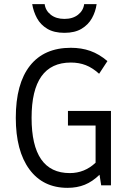

<svg xmlns="http://www.w3.org/2000/svg" viewBox="-20 -892 620 924"><path d="M305 12Q187 12 121.5 -77Q56 -166 56 -325Q56 -489 124 -575.5Q192 -662 321 -662Q372 -662 414.5 -647Q457 -632 497 -598L457 -537Q425 -566 392.5 -578.5Q360 -591 321 -591Q132 -591 132 -325Q132 -59 316 -59Q387 -59 440 -109V-288H307V-358H514V0H467L459 -51Q425 -18 388 -3Q351 12 305 12ZM290 -734Q240 -734 207.5 -753.5Q175 -773 158 -804.5Q141 -836 135 -872H195Q199 -841 224.5 -821Q250 -801 290 -801Q330 -801 355.5 -821Q381 -841 385 -872H445Q440 -836 422.5 -804.5Q405 -773 372.5 -753.5Q340 -734 290 -734Z"/></svg>

Font: Sometype Mono
Style: Regular
Weight: 400
Monospace: yes
Designer: Ryoichi Tsunekawa
Foundry: Dharma Type
Version: Version 1.000; ttfautohint (v1.8.3)